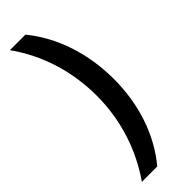

<svg xmlns="http://www.w3.org/2000/svg" viewBox="-290 -728 899 899"><g transform="rotate(-45 159.0 -278.5)"><path d="M275 -275C275 -442 225 -597 129 -715H26C116 -589 163 -437 163 -276C163 -119 115 32 27 158H129C225 42 275 -109 275 -275Z"/></g></svg>

Font: Noto Sans Gujarati UI SemiCondensed SemiBold
Style: Regular
Weight: 600
Width: 4
Designer: Jelle Bosma - Monotype Design Team, Universal Thirst
Foundry: Monotype Imaging Inc.
Version: Version 2.106